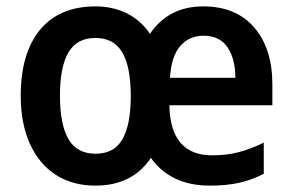

<svg xmlns="http://www.w3.org/2000/svg" viewBox="-20 -572 916 602"><path d="M617 -552Q720 -552 777 -486Q834 -420 834 -307V-242H511Q514 -85 645 -85Q691 -85 729 -95Q767 -105 807 -125V-27Q770 -8 730.5 1Q691 10 638 10Q515 10 453 -77Q395 10 279 10Q208 10 155.5 -23.5Q103 -57 74 -120.5Q45 -184 45 -272Q45 -405 105.5 -478.5Q166 -552 280 -552Q333 -552 377 -530.5Q421 -509 450 -466Q509 -552 617 -552ZM618 -460Q573 -460 545 -427.5Q517 -395 513 -328H718Q718 -387 693.5 -423.5Q669 -460 618 -460ZM279 -453Q221 -453 194.5 -407.5Q168 -362 168 -272Q168 -182 194.5 -136Q221 -90 280 -90Q338 -90 364 -135.5Q390 -181 390 -271Q390 -362 363.5 -407.5Q337 -453 279 -453Z"/></svg>

Font: Noto Sans Devanagari SemiCondensed SemiBold
Style: Regular
Weight: 600
Width: 4
Designer: Jelle Bosma - Monotype Design Team
Foundry: Monotype Imaging Inc.
Version: Version 2.004; ttfautohint (v1.8.4.7-5d5b)